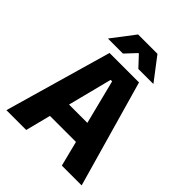

<svg xmlns="http://www.w3.org/2000/svg" viewBox="-229 -954 1082 1082"><g transform="rotate(45 311.5 -413.5)"><path d="M169.5 0H11.6L194.7 -639H429.6L611.3 0H453.4L318.1 -536.1H306.3ZM454.8 -150.6H167.1V-271.9H454.8ZM132.2 -692.2 234.8 -826.5H389L491.6 -692.2V-690H373.2L314.1 -753.2H309.7L250.6 -690H132.2Z"/></g></svg>

Font: Anek Malayalam Medium
Style: Regular
Weight: 500
Designer: Maithili Shingre (Malayalam) & Yesha Goshar (Latin)
Foundry: Ek Type
Version: Version 1.003